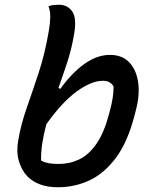

<svg xmlns="http://www.w3.org/2000/svg" viewBox="-20 -777 640 808"><path d="M546 -291Q518 -181 469 -114.5Q420 -48 357.5 -18.5Q295 11 224 11Q180 11 148.5 -1Q117 -13 96 -34Q70 -61 59 -100.5Q48 -140 57 -188Q68 -253 92 -321.5Q116 -390 142.5 -470Q169 -550 186 -650Q191 -679 191.5 -705Q192 -731 184 -750Q195 -755 205.5 -756Q216 -757 228 -757Q266 -757 285.5 -726.5Q305 -696 289 -618Q280 -567 262.5 -513.5Q245 -460 226 -407L234 -403Q281 -469 334.5 -507.5Q388 -546 443 -546Q494 -546 524 -514.5Q554 -483 561.5 -429.5Q569 -376 551 -310ZM413 -437Q364 -437 302 -391.5Q240 -346 175 -254Q164 -213 158 -174.5Q152 -136 153 -101Q169 -93 186.5 -90Q204 -87 227 -87Q273 -87 313 -106Q353 -125 385 -170.5Q417 -216 438 -294L442 -309Q450 -339 454 -363.5Q458 -388 458 -413Q445 -437 413 -437Z"/></svg>

Font: Recursive Sn Csl St Med
Style: Italic
Weight: 500
Italic angle: -15°
Version: Version 1.079;hotconv 1.0.112;makeotfexe 2.5.65598; ttfautoh